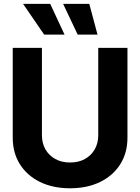

<svg xmlns="http://www.w3.org/2000/svg" viewBox="-20 -979 737 1009"><path d="M496.3 -727.5H649.8V-255.5Q649.8 -175.8 612.1 -116Q574.4 -56.2 506.5 -22.9Q438.7 10.4 348.2 10.4Q257.8 10.4 190 -22.9Q122.2 -56.2 84.5 -116Q46.9 -175.8 46.9 -255.5V-727.5H200.4V-268.2Q200.4 -226.4 218.8 -194.1Q237.3 -161.8 270.6 -143.4Q303.8 -125 348.2 -125Q393 -125 426.2 -143.4Q459.4 -161.8 477.8 -194.1Q496.3 -226.4 496.3 -268.2ZM211.9 -797.3 101.2 -958.8H243.8L319.1 -797.3ZM388.1 -797.3 311.7 -958.8H449.2L492.4 -797.3Z"/></svg>

Font: Inter Tight
Style: Regular
Weight: 400
Designer: Rasmus Andersson
Foundry: rsms
Version: Version 3.002